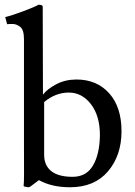

<svg xmlns="http://www.w3.org/2000/svg" viewBox="-20 -777 570 809"><path d="M81 -169V-612Q81 -652 65 -664Q49 -676 33 -676Q17 -676 10 -675L2 -705Q31 -712 79 -730Q127 -748 142 -757Q160 -757 160 -749L161 -378Q179 -402 217 -422Q255 -442 302 -442Q388 -442 440 -384Q492 -326 492 -224Q492 -122 435 -55Q378 12 275 12Q198 12 144 -18L108 9Q103 12 100 12Q96 12 83 9Q78 8 80 0Q82 -8 81 -169ZM166 -125Q166 -80 196 -56Q226 -32 286 -32Q344 -32 372 -80Q400 -128 401 -208Q401 -288 364 -337Q326 -387 270 -387Q214 -387 166 -347Z"/></svg>

Font: Lusitana
Style: Regular
Weight: 400
Designer: Ana Paula Megda
Foundry: Ana Paula Megda
Version: Version 1.001; ttfautohint (v1.4.1)